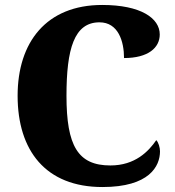

<svg xmlns="http://www.w3.org/2000/svg" viewBox="-20 -744 705 774"><path d="M393 10C582 10 625 -74 625 -134C625 -149 619 -170 610 -179C579 -134 525 -77 425 -77C294 -77 248 -156 248 -358C248 -547 279 -654 381 -654C457 -654 480 -577 480 -510C578 -510 624 -552 624 -605C624 -671 547 -724 392 -724C167 -724 51 -574 51 -358C51 -137 164 10 393 10Z"/></svg>

Font: Noto Serif Tamil SemiCondensed Black
Style: Italic
Weight: 900
Width: 4
Italic angle: -12°
Designer: Indian Type Foundry, Tom Grace, and the Monotype Design Team
Foundry: Monotype Imaging Inc.
Version: Version 2.003